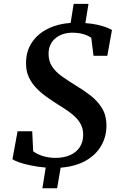

<svg xmlns="http://www.w3.org/2000/svg" viewBox="-20 -872 646 1010"><path d="M203 118.5 220.5 9.5Q179 6 142.8 -1.5Q106.5 -9 80.8 -18Q55 -27 45.5 -35L72.5 -181.5H149.5L154.5 -76.5Q174.5 -60.5 206 -51Q237.5 -41.5 271 -41.5Q316 -41.5 349 -56.2Q382 -71 399.8 -98.2Q417.5 -125.5 417.5 -163.5Q417.5 -190.5 408 -211.8Q398.5 -233 381 -251.5Q363.5 -270 338.8 -287.2Q314 -304.5 283.5 -323Q253 -342.5 223.5 -363.5Q194 -384.5 170 -409.8Q146 -435 131.5 -466.5Q117 -498 117 -537.5Q116.5 -601.5 147.2 -647.8Q178 -694 231.2 -720.5Q284.5 -747 351.5 -751.5L367.5 -851.5H445.5L429 -750.5Q464 -748 491 -742Q518 -736 537.2 -728.8Q556.5 -721.5 569 -714L544.5 -578.5H472L460 -673.5Q443 -685.5 417.5 -692.8Q392 -700 360 -700Q336 -700 313.8 -693.2Q291.5 -686.5 273.8 -672.5Q256 -658.5 245.8 -637.8Q235.5 -617 235.5 -588.5Q235.5 -550.5 253.8 -522.5Q272 -494.5 304.8 -471Q337.5 -447.5 380 -421.5Q420.5 -397.5 457 -369Q493.5 -340.5 516.5 -303Q539.5 -265.5 540 -214Q540.5 -154 512.5 -105.5Q484.5 -57 430.5 -26.5Q376.5 4 299 10L280.5 118.5Z"/></svg>

Font: Merriweather 24pt SemiBold
Style: Italic
Weight: 600
Italic angle: -7.8°
Version: Version 2.101